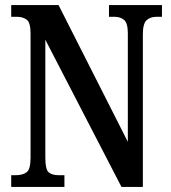

<svg xmlns="http://www.w3.org/2000/svg" viewBox="-20 -734 670 754"><path d="M24 0V-46H42Q69 -46 84.5 -57.5Q100 -69 100 -115V-603Q100 -646 84.5 -657Q69 -668 47 -668H24V-714H210L482 -177V-603Q482 -643 467.5 -655.5Q453 -668 430 -668H408V-714H616V-668H594Q570 -668 555.5 -654.5Q541 -641 541 -599V0H457L158 -578V-115Q158 -69 171 -57.5Q184 -46 210 -46H233V0Z"/></svg>

Font: Noto Serif Tamil ExtraCondensed SemiBold
Style: Regular
Weight: 600
Width: 2
Designer: Indian Type Foundry, Tom Grace, and the Monotype Design Team
Foundry: Monotype Imaging Inc.
Version: Version 2.004; ttfautohint (v1.8.4.7-5d5b)